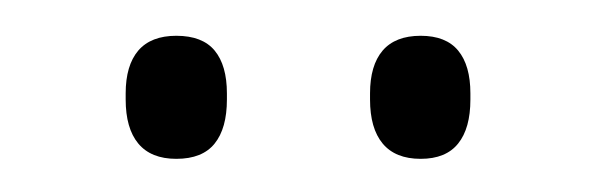

<svg xmlns="http://www.w3.org/2000/svg" viewBox="-20 -674 342 110"><path d="M81 -583Q66.5 -583 59.2 -591.8Q52 -600.5 52 -617V-620.5Q52 -636.5 59.2 -645Q66.5 -653.5 81 -653.5Q96 -653.5 103 -645Q110 -636.5 110 -620.5V-617Q110 -600.5 103 -591.8Q96 -583 81 -583ZM221 -583Q206.5 -583 199.2 -591.8Q192 -600.5 192 -617V-620.5Q192 -636.5 199.2 -645Q206.5 -653.5 221 -653.5Q235.5 -653.5 242.5 -645Q249.5 -636.5 249.5 -620.5V-617Q249.5 -600.5 242.5 -591.8Q235.5 -583 221 -583Z"/></svg>

Font: Anek Gurmukhi Medium ExtraLight
Style: Regular
Weight: 250
Version: Version 1.003